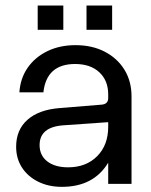

<svg xmlns="http://www.w3.org/2000/svg" viewBox="-20 -678 557 708"><path d="M299 -657.5H393.5V-568H299ZM119 -657.5H213.5V-568H119ZM465 -322.5V0H379V-78Q325 11 208.5 11Q159 11 120.8 -8Q82.5 -27 61 -60.2Q39.5 -93.5 39.5 -137Q39.5 -199.5 81.5 -236.5Q123.5 -273.5 200 -279.5L353.5 -292Q379 -293.5 379 -316.5V-330Q379 -381 346.2 -411.5Q313.5 -442 257 -442Q151.5 -442 140 -337.5H51.5Q55 -389.5 82.2 -428.5Q109.5 -467.5 155 -489.5Q200.5 -511.5 258.5 -511.5Q319.5 -511.5 366 -487.5Q412.5 -463.5 438.8 -421Q465 -378.5 465 -322.5ZM126 -143Q126 -105 154.2 -83Q182.5 -61 231 -61Q297.5 -61 338.2 -102Q379 -143 379 -210.5V-227.5L214.5 -216Q126 -210 126 -143Z"/></svg>

Font: Overused Grotesk
Style: Regular
Weight: 450
Version: Version 0.004